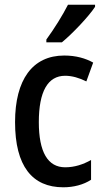

<svg xmlns="http://www.w3.org/2000/svg" viewBox="-20 -786 441 816"><path d="M384 -757V-766H269C246 -721 212 -666 177 -618V-606H243C288 -643 358 -717 384 -757ZM249 10C293 10 335 -1 367 -22V-106C333 -87 297 -75 257 -75C183 -75 145 -140 145 -267C145 -397 183 -464 257 -464C286 -464 317 -455 347 -440L376 -520C344 -538 303 -550 253 -550C118 -550 44 -447 44 -267C44 -80 117 10 249 10Z"/></svg>

Font: Noto Sans Armenian Condensed Medium
Style: Regular
Weight: 500
Width: 3
Designer: Monotype Design Team
Foundry: Monotype Imaging Inc.
Version: Version 2.008